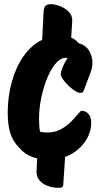

<svg xmlns="http://www.w3.org/2000/svg" viewBox="-20 -752 485 920"><path d="M263 148Q235 148 209.5 139Q184 130 169 112Q154 94 155 68L158 7Q136 2 115 -9Q94 -20 76 -40Q42 -73 29.5 -113.5Q17 -154 17 -212Q17 -289 36.5 -359.5Q56 -430 93 -483Q130 -536 182 -561L189 -697Q191 -720 200.5 -726Q210 -732 222 -732Q243 -732 268 -722.5Q293 -713 310.5 -694.5Q328 -676 326 -648L321 -572Q341 -564 357 -545Q392 -535 407.5 -508Q423 -481 423 -452Q423 -426 409.5 -392.5Q396 -359 384 -324Q381 -317 378 -312Q375 -307 365 -307Q354 -307 338 -317.5Q322 -328 306.5 -343Q291 -358 281 -373Q271 -388 271 -396Q272 -410 280.5 -431Q289 -452 304 -474Q277 -479 252.5 -454Q228 -429 209 -384.5Q190 -340 178.5 -287Q167 -234 167 -183Q167 -167 168 -151Q169 -135 172 -121Q188 -117 206 -117Q243 -117 271.5 -132.5Q300 -148 320.5 -169Q341 -190 353.5 -205.5Q366 -221 371 -221Q391 -221 404 -206Q417 -191 417 -165Q417 -110 381.5 -65Q346 -20 292 0L283 135Q282 148 263 148Z"/></svg>

Font: Protest Riot
Style: Regular
Weight: 400
Designer: Octavio Pardo
Foundry: Ashler Design
Version: Version 2.005; ttfautohint (v1.8.4.7-5d5b)